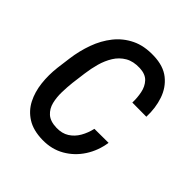

<svg xmlns="http://www.w3.org/2000/svg" viewBox="-157 -644 762 762"><g transform="rotate(45 224.0 -263.5)"><path d="M202.1 -63Q233.9 -62 256.1 -76.2Q278.3 -90.3 292 -114.3Q305.7 -138.2 312 -166.5L391.1 -167Q383.8 -117.2 357.7 -76.7Q331.5 -36.1 290.5 -12.5Q249.5 11.2 197.3 10.3Q144.5 9.3 110.8 -12Q77.1 -33.2 59.3 -68.1Q41.5 -103 36.6 -146Q31.7 -189 37.1 -234.4L44.9 -293.9Q51.3 -342.3 67.4 -387Q83.5 -431.6 111.1 -466.3Q138.7 -501 179 -520.5Q219.2 -540 273.9 -538.1Q329.1 -536.6 362.8 -509.8Q396.5 -482.9 411.1 -439.7Q425.8 -396.5 423.8 -346.2L344.7 -346.7Q345.7 -374 340.3 -400.6Q335 -427.2 318.4 -445.1Q301.8 -462.9 269 -464.4Q231.9 -465.8 206.8 -451.2Q181.6 -436.5 166 -411.4Q150.4 -386.2 141.8 -355.5Q133.3 -324.7 129.4 -293.9L121.6 -233.9Q118.7 -207.5 117.9 -178.2Q117.2 -148.9 123.5 -123Q129.9 -97.2 148.4 -80.6Q167 -64 202.1 -63Z"/></g></svg>

Font: Roboto Condensed
Style: Italic
Weight: 400
Italic angle: -12°
Designer: Christian Robertson
Foundry: Google
Version: Version 3.0